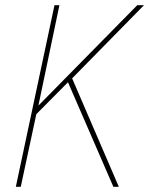

<svg xmlns="http://www.w3.org/2000/svg" viewBox="-20 -720 575 740"><path d="M128 -313 209 -700H190L41 0H60L120 -280L242 -403L417 0H438L258 -418L535 -700H509Z"/></svg>

Font: Advent Pro Thin
Style: Italic
Weight: 250
Italic angle: -12°
Version: Version 3.000